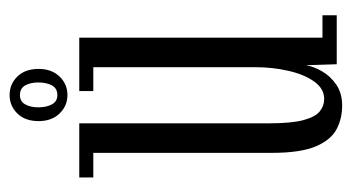

<svg xmlns="http://www.w3.org/2000/svg" viewBox="-183 -521 716 390"><g transform="rotate(-90 175.0 -326.0)"><path d="M155 11Q129.5 11 107.8 -0.2Q86 -11.5 72.8 -42.2Q59.5 -73 59.5 -132.5V-494.5H9.5V-523H119.5V-137.5Q119.5 -92 126 -67.8Q132.5 -43.5 143.8 -34.5Q155 -25.5 169 -25.5Q190 -25.5 204.5 -46Q219 -66.5 226.2 -98.5Q233.5 -130.5 233.5 -165V-494.5H185V-523H293.5V-29H339V0H239.5L237.5 -62.5Q235 -47 225.2 -30Q215.5 -13 198.2 -1Q181 11 155 11ZM177 -547Q155 -547 139.5 -563Q124 -579 124 -605.5Q124 -633 139.5 -648.8Q155 -664.5 177 -664.5Q199 -664.5 214.5 -648.8Q230 -633 230 -605.5Q230 -579 214.5 -563Q199 -547 177 -547ZM177 -567.5Q190.5 -567.5 196.5 -578.5Q202.5 -589.5 202.5 -606.5Q202.5 -622 196.5 -632.8Q190.5 -643.5 177 -643.5Q164 -643.5 158 -632.8Q152 -622 152 -606.5Q152 -589.5 158 -578.5Q164 -567.5 177 -567.5Z"/></g></svg>

Font: Imbue 24pt Light
Style: Regular
Weight: 300
Designer: Tyler Finck
Foundry: Etcetera Type Company
Version: Version 1.102